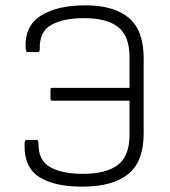

<svg xmlns="http://www.w3.org/2000/svg" viewBox="-20 -687 638 719"><path d="M287 12Q184 12 127 -24Q70 -60 72 -146Q72 -163 79 -163H118Q124 -163 124 -151Q123 -86 168 -61Q213 -36 290 -36Q378 -36 421.5 -69.5Q465 -103 465 -182V-310H176Q169 -310 169 -317V-352Q169 -358 176 -358H465V-474Q465 -552 422.5 -585.5Q380 -619 295 -619Q218 -619 172.5 -594Q127 -569 129 -504Q129 -492 123 -492H83Q78 -492 76 -504Q71 -589 132.5 -628Q194 -667 299 -667Q407 -667 462.5 -620Q518 -573 518 -468V-187Q518 -82 460 -35Q402 12 287 12Z"/></svg>

Font: Sofia Sans Light
Style: Regular
Weight: 300
Designer: Botio Nikoltchev, Ani Petrova
Foundry: lettersoup
Version: Version 4.100; ttfautohint (v1.8.3)